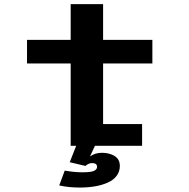

<svg xmlns="http://www.w3.org/2000/svg" viewBox="-20 -688 890 906"><path d="M339.5 0H313.5V-388.5H107.5V-500H313.5V-668.5H466.5V-500H699V-388.5H466.5V-102.5H650.5V0H428L404.5 50.5Q428 33 461.5 33Q496 33 520.8 48.2Q545.5 63.5 545.5 95Q545.5 122 530 142.2Q514.5 162.5 487.2 174.2Q460 186 427.2 191.5Q394.5 197 356.5 197Q304 197 259.5 187L285.5 117Q330.5 125 368.5 125Q391 125 405 123.2Q419 121.5 428.5 115.5Q438 109.5 438 99Q438 81.5 413.5 81.5Q406 81.5 396.8 85.8Q387.5 90 383.5 95L309 77.5Z"/></svg>

Font: League Mono Wide SemiBold
Style: Regular
Weight: 600
Width: 8
Designer: Tyler Finck
Foundry: The League of Moveable Type / Tyler Finck
Version: Version 2.210